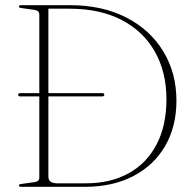

<svg xmlns="http://www.w3.org/2000/svg" viewBox="-20 -720 748 740"><path d="M53 -5Q53 -10 62 -11L112.5 -18Q131.5 -20 131.5 -35.5V-348.5H57.5Q50 -348.5 50 -355Q50 -361 57.5 -361H131.5V-663.5Q131.5 -679.5 112.5 -682L62 -689Q53 -690 53 -695Q53 -700 61 -700H250Q374 -700 466.2 -652.8Q558.5 -605.5 609.2 -522.2Q660 -439 660 -332Q660 -233 617 -158.2Q574 -83.5 494.8 -41.8Q415.5 0 307.5 0H61Q53 0 53 -5ZM311 -13.5Q405.5 -13.5 475.2 -51.8Q545 -90 583.2 -162.8Q621.5 -235.5 621.5 -338Q621.5 -442 577 -520.8Q532.5 -599.5 448.8 -643Q365 -686.5 248 -686.5H166.5V-361H374Q382 -361 382 -355Q382 -348.5 374 -348.5H166.5V-39Q166.5 -13.5 201 -13.5Z"/></svg>

Font: Fraunces 72pt S000 Thin
Style: Regular
Weight: 100
Version: Version 1.000; ttfautohint (v1.8.3)